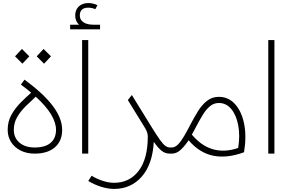

<svg xmlns="http://www.w3.org/2000/svg" viewBox="-20 -1001 1888 1251"><path d="M206 0Q154 0 114.5 -20Q75 -40 52.5 -75Q30 -110 30 -155Q30 -210 55 -254Q80 -298 115.5 -333.5Q151 -369 183 -397Q153 -423 116 -450L140 -482Q265 -390 325 -309.5Q385 -229 385 -155Q385 -82 337.5 -41Q290 0 206 0ZM70 -155Q70 -103 107 -71.5Q144 -40 206 -40Q274 -40 309.5 -70Q345 -100 345 -155Q345 -251 213 -371Q179 -340 146 -307.5Q113 -275 91.5 -237.5Q70 -200 70 -155ZM126 -586 78 -634 123 -682 171 -634ZM267 -586 219 -634 264 -682 312 -634Z M515 -740H555V0H515ZM437 -810V-840H495Q470 -863 470 -900Q470 -937 493.5 -959Q517 -981 555 -981Q587 -981 615 -967L601 -941Q579 -951 555 -951Q500 -951 500 -900Q500 -872 523.5 -856Q547 -840 590 -840H632V-810Z M723 230Q684 230 639 216Q594 202 555 178L577 144Q611 165 650 177.5Q689 190 723 190Q824 190 883.5 112Q943 34 943 -113Q943 -128 936.5 -144Q930 -160 919 -177L813 -349L839 -382L971 -168Q1002 -118 1022 -90Q1042 -62 1057 -51Q1072 -40 1088 -40H1092V0H1087Q1056 0 1032.5 -19Q1009 -38 982 -77Q974 70 903.5 150Q833 230 723 230Z M1092 0V-40H1099Q1121 -40 1141 -61Q1161 -82 1181 -116.5Q1201 -151 1222 -192Q1244 -234 1269 -275Q1294 -316 1327.5 -343Q1361 -370 1406 -370Q1469 -370 1512 -322Q1555 -274 1571 -192.5Q1587 -111 1570 -9Q1459 32 1369 13.5Q1279 -5 1209 -87Q1185 -51 1158 -25.5Q1131 0 1099 0ZM1257 -174Q1250 -161 1243.5 -148.5Q1237 -136 1230 -124Q1293 -49 1369 -28Q1445 -7 1532 -37Q1545 -119 1532 -185.5Q1519 -252 1486.5 -291Q1454 -330 1406 -330Q1373 -330 1347.5 -308.5Q1322 -287 1300.5 -251.5Q1279 -216 1257 -174Z M1728 -740H1768V0H1728Z"/></svg>

Font: Readex Pro Light
Style: Regular
Weight: 300
Designer: Bonnie Shaver-Troup, Thomas Jockin
Foundry: Lexend
Version: Version 1.200; ttfautohint (v1.8.3)